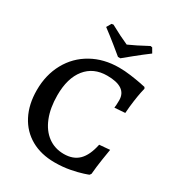

<svg xmlns="http://www.w3.org/2000/svg" viewBox="-201 -975 1023 1112"><g transform="rotate(30 310.5 -419.0)"><path d="M35 -300Q35 -402 79 -482Q123 -562 202.5 -606.5Q282 -651 384 -651Q421 -651 461.5 -645.5Q502 -640 530 -634.5Q558 -629 566 -627L571 -618Q569 -612 564 -587.5Q559 -563 553.5 -524Q548 -485 545 -441L475 -436Q476 -441 477 -455Q478 -469 478 -487Q478 -576 347 -576Q256 -576 204.5 -512Q153 -448 153 -334Q153 -249 178 -186.5Q203 -124 248.5 -90.5Q294 -57 355 -57Q417 -57 453.5 -93Q490 -129 506 -206L576 -212Q573 -196 564.5 -141Q556 -86 552 -38L545 -28Q545 -27 513 -16.5Q481 -6 434 3Q387 12 333 12Q242 12 175 -26Q108 -64 71.5 -134.5Q35 -205 35 -300ZM200 -817 218 -848 230 -850Q301 -811 354 -788Q400 -808 478 -850L490 -848L508 -817Q465 -785 420 -748.5Q375 -712 362 -701H346Q333 -712 288 -748.5Q243 -785 200 -817Z"/></g></svg>

Font: Alegreya SC Medium
Style: Regular
Weight: 500
Designer: Juan Pablo del Peral
Foundry: Huerta Tipografica
Version: Version 2.007; ttfautohint (v1.6)